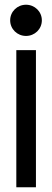

<svg xmlns="http://www.w3.org/2000/svg" viewBox="-20 -792 220 812"><path d="M90 -640C127 -640 157 -669 157 -706C157 -743 127 -772 90 -772C53 -772 23 -743 23 -706C23 -669 53 -640 90 -640ZM132 -580H49V0H132Z"/></svg>

Font: Charger
Style: Bd
Weight: 400
Designer: Jasper
Foundry: Cannot Into Space Fonts
Version: Version 0.98